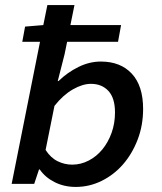

<svg xmlns="http://www.w3.org/2000/svg" viewBox="-20 -726 640 758"><path d="M279 12Q233 12 195.5 -7Q158 -26 137 -57H134L115 0H26L138 -561H68L79 -621L151 -627L167 -706H274L258 -627H458L446 -561H245L235 -512L208 -406H211Q246 -440 289.5 -461.5Q333 -483 378 -483Q456 -483 500.5 -435Q545 -387 545 -296Q545 -231 523.5 -175Q502 -119 466 -77.5Q430 -36 381.5 -12Q333 12 279 12ZM265 -76Q299 -76 330 -92Q361 -108 384 -136Q407 -164 420.5 -201.5Q434 -239 434 -282Q434 -339 408 -367Q382 -395 339 -395Q306 -395 267.5 -373Q229 -351 195 -308L160 -134Q180 -103 207.5 -89.5Q235 -76 265 -76Z"/></svg>

Font: Source Code Pro Semibold
Style: Italic
Weight: 600
Italic angle: -11°
Monospace: yes
Designer: Paul D. Hunt, Teo Tuominen
Foundry: Adobe Systems Incorporated
Version: Version 1.050;PS 1.000;hotconv 16.6.51;makeotf.lib2.5.65220